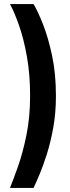

<svg xmlns="http://www.w3.org/2000/svg" viewBox="-20 -762 343 944"><path d="M29 162Q45 123 68.5 56.5Q92 -10 110 -98Q128 -186 128 -291Q128 -396 112.5 -483Q97 -570 74 -636Q51 -702 29 -742H145Q166 -707 191.5 -642.5Q217 -578 236 -489Q255 -400 255 -290Q255 -207 242 -135Q229 -63 210.5 -4.5Q192 54 174 96.5Q156 139 145 162Z"/></svg>

Font: Kreon Light SemiBold
Style: Regular
Weight: 600
Version: Version 2.002